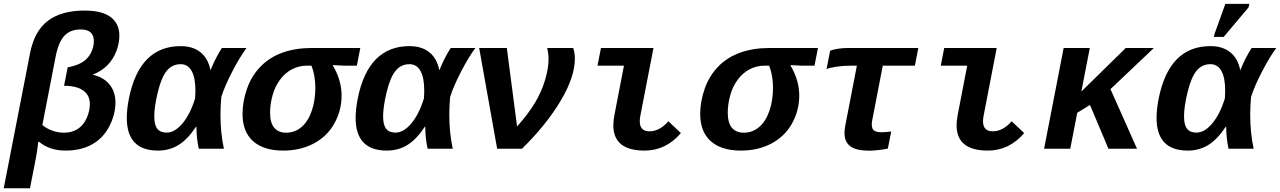

<svg xmlns="http://www.w3.org/2000/svg" viewBox="-42 -780 6714 1007"><path d="M302.2 9.8Q218.3 9.8 163.1 -36.1H158.7Q153.3 16.1 143.6 62.5L115.2 207.5H-22.5L115.7 -501.5Q138.2 -617.2 209.2 -670.9Q280.3 -724.6 400.9 -724.6Q493.7 -724.6 538.8 -690.2Q584 -655.8 584 -593.3Q584 -552.7 567.9 -510.7Q551.8 -468.8 520.8 -437.5Q489.7 -406.2 443.8 -388.2Q500.5 -375.5 532 -337.4Q563.5 -299.3 563.5 -242.7Q563.5 -180.2 531.7 -118.2Q500 -56.2 441.7 -23.2Q383.3 9.8 302.2 9.8ZM429.2 -233.4Q429.2 -281.2 394 -305.7Q358.9 -330.1 293.9 -330.1L313 -426.8Q359.4 -435.1 389.4 -453.4Q419.4 -471.7 434.8 -502.4Q450.2 -533.2 450.2 -564.9Q450.2 -625.5 381.3 -625.5Q325.7 -625.5 294.9 -591.6Q264.2 -557.6 250 -483.9L180.2 -124.5Q200.2 -106.9 230.5 -95.5Q260.7 -84 293 -84Q335 -84 365.2 -103.3Q395.5 -122.6 412.4 -159.9Q429.2 -197.3 429.2 -233.4Z M986.3 -115.7Q942.4 -49.3 894.8 -19.8Q847.2 9.8 786.6 9.8Q623 9.8 623 -161.6Q623 -206.1 633.8 -261.7Q688.5 -538.1 905.8 -538.1Q969.2 -538.1 1009.3 -506.1Q1049.3 -474.1 1061.5 -413.6H1063Q1087.9 -475.6 1121.6 -528.3H1251Q1216.3 -481.9 1176.5 -405.3Q1136.7 -328.6 1118.7 -271.5Q1114.3 -224.1 1114.3 -178.2Q1114.3 -83 1132.3 0H1000.5Q988.3 -55.7 988.3 -115.7ZM767.1 -169.4Q767.1 -125 783 -104.7Q798.8 -84.5 832 -84.5Q875 -84.5 915.8 -133.5Q956.5 -182.6 981.4 -264.6L982.9 -304.2Q982.9 -372.6 963.1 -408Q943.4 -443.4 905.3 -443.4Q861.3 -443.4 833 -409.2Q804.7 -375 785.9 -297.6Q767.1 -220.2 767.1 -169.4Z M1443.8 9.8Q1340.8 9.8 1285.4 -39.6Q1230 -88.9 1230 -182.1Q1230 -248 1253.9 -315.7Q1277.8 -383.3 1325.2 -431.6Q1372.6 -480 1440.4 -504.2Q1508.3 -528.3 1592.8 -528.3H1847.7L1829.6 -435.5H1763.7L1704.1 -438.5L1703.6 -436.5Q1749.5 -359.4 1749.5 -279.3Q1749.5 -200.7 1711.7 -132.6Q1673.8 -64.5 1603.5 -27.3Q1533.2 9.8 1443.8 9.8ZM1611.8 -319.3Q1611.8 -383.3 1591.8 -435.5H1565.4Q1525.4 -435.5 1488.8 -416.3Q1452.1 -397 1425.8 -360.8Q1399.4 -324.7 1387 -278.3Q1374.5 -231.9 1374.5 -189Q1374.5 -136.2 1396.2 -110.1Q1418 -84 1458.5 -84Q1504.4 -84 1539.3 -113.8Q1574.2 -143.6 1593 -198.7Q1611.8 -253.9 1611.8 -319.3Z M2186.5 -115.7Q2142.6 -49.3 2095 -19.8Q2047.4 9.8 1986.8 9.8Q1823.2 9.8 1823.2 -161.6Q1823.2 -206.1 1834 -261.7Q1888.7 -538.1 2106 -538.1Q2169.4 -538.1 2209.5 -506.1Q2249.5 -474.1 2261.7 -413.6H2263.2Q2288.1 -475.6 2321.8 -528.3H2451.2Q2416.5 -481.9 2376.7 -405.3Q2336.9 -328.6 2318.8 -271.5Q2314.5 -224.1 2314.5 -178.2Q2314.5 -83 2332.5 0H2200.7Q2188.5 -55.7 2188.5 -115.7ZM1967.3 -169.4Q1967.3 -125 1983.2 -104.7Q1999 -84.5 2032.2 -84.5Q2075.2 -84.5 2116 -133.5Q2156.7 -182.6 2181.6 -264.6L2183.1 -304.2Q2183.1 -372.6 2163.3 -408Q2143.6 -443.4 2105.5 -443.4Q2061.5 -443.4 2033.2 -409.2Q2004.9 -375 1986.1 -297.6Q1967.3 -220.2 1967.3 -169.4Z M2695.8 0H2565.4L2471.2 -528.3H2616.2L2669.9 -116.7Q2728 -181.6 2763.2 -240Q2798.3 -298.3 2816.7 -360.1Q2835 -421.9 2835 -469.2Q2835 -501 2827.6 -528.3H2964.4Q2973.1 -501 2973.1 -472.7Q2973.1 -376 2897.7 -250Q2822.3 -124 2695.8 0Z M3338.9 9.8Q3174.8 9.8 3174.8 -123Q3174.8 -147.5 3181.2 -180.2L3230.5 -435.5H3091.8L3109.9 -528.3H3385.3L3316.9 -174.8Q3313.5 -159.2 3313.5 -144Q3313.5 -91.3 3364.3 -91.3Q3418 -91.3 3463.4 -144L3529.3 -82Q3450.2 9.8 3338.9 9.8Z M3844.2 9.8Q3741.2 9.8 3685.8 -39.6Q3630.4 -88.9 3630.4 -182.1Q3630.4 -248 3654.3 -315.7Q3678.2 -383.3 3725.6 -431.6Q3772.9 -480 3840.8 -504.2Q3908.7 -528.3 3993.2 -528.3H4248L4230 -435.5H4164.1L4104.5 -438.5L4104 -436.5Q4149.9 -359.4 4149.9 -279.3Q4149.9 -200.7 4112.1 -132.6Q4074.2 -64.5 4003.9 -27.3Q3933.6 9.8 3844.2 9.8ZM4012.2 -319.3Q4012.2 -383.3 3992.2 -435.5H3965.8Q3925.8 -435.5 3889.2 -416.3Q3852.5 -397 3826.2 -360.8Q3799.8 -324.7 3787.4 -278.3Q3774.9 -231.9 3774.9 -189Q3774.9 -136.2 3796.6 -110.1Q3818.4 -84 3858.9 -84Q3904.8 -84 3939.7 -113.8Q3974.6 -143.6 3993.4 -198.7Q4012.2 -253.9 4012.2 -319.3Z M4419.4 -435.5Q4379.9 -435.5 4343.3 -429.9Q4306.6 -424.3 4293 -417.5L4312 -514.2Q4326.2 -520 4351.8 -524.2Q4377.4 -528.3 4403.8 -528.3H4774.4L4756.3 -435.5H4587.9L4533.2 -152.3Q4530.3 -137.7 4530.3 -127Q4530.3 -103 4543.2 -94.7Q4556.2 -86.4 4581.1 -86.4Q4601.1 -86.4 4632.3 -90.3L4614.7 -1Q4599.1 3.4 4567.9 6.8Q4536.6 10.3 4516.6 10.3Q4449.2 10.3 4418.2 -12.5Q4387.2 -35.2 4387.2 -83Q4387.2 -100.6 4391.6 -122.6L4452.1 -435.5Z M5139.2 9.8Q4975.1 9.8 4975.1 -123Q4975.1 -147.5 4981.4 -180.2L5030.8 -435.5H4892.1L4910.2 -528.3H5185.5L5117.2 -174.8Q5113.8 -159.2 5113.8 -144Q5113.8 -91.3 5164.6 -91.3Q5218.3 -91.3 5263.7 -144L5329.6 -82Q5250.5 9.8 5139.2 9.8Z M5771.5 0 5674.8 -229.5 5607.9 -188.5 5571.3 0H5434.1L5536.6 -528.3H5673.8L5629.4 -299.8L5862.3 -528.3H6009.8L5782.2 -312.5L5921.4 0Z M6387.2 -115.7Q6343.3 -49.3 6295.7 -19.8Q6248 9.8 6187.5 9.8Q6023.9 9.8 6023.9 -161.6Q6023.9 -206.1 6034.7 -261.7Q6089.4 -538.1 6306.6 -538.1Q6370.1 -538.1 6410.2 -506.1Q6450.2 -474.1 6462.4 -413.6H6463.9Q6488.8 -475.6 6522.5 -528.3H6651.9Q6617.2 -481.9 6577.4 -405.3Q6537.6 -328.6 6519.5 -271.5Q6515.1 -224.1 6515.1 -178.2Q6515.1 -83 6533.2 0H6401.4Q6389.2 -55.7 6389.2 -115.7ZM6168 -169.4Q6168 -125 6183.8 -104.7Q6199.7 -84.5 6232.9 -84.5Q6275.9 -84.5 6316.7 -133.5Q6357.4 -182.6 6382.3 -264.6L6383.8 -304.2Q6383.8 -372.6 6364 -408Q6344.2 -443.4 6306.2 -443.4Q6262.2 -443.4 6233.9 -409.2Q6205.6 -375 6186.8 -297.6Q6168 -220.2 6168 -169.4ZM6324.7 -586.4 6328.1 -602.5 6384.8 -759.8H6510.3L6506.8 -741.7L6376 -586.4Z"/></svg>

Font: Liberation Mono
Style: Bold Italic
Weight: 700
Italic angle: -12°
Monospace: yes
Designer: Steve Matteson
Foundry: Ascender Corporation
Version: Version 2.1.5